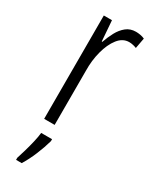

<svg xmlns="http://www.w3.org/2000/svg" viewBox="-199 -588 681 856"><g transform="rotate(30 141.5 -160.0)"><path d="M229 -541Q239 -541 251 -539Q263 -537 274 -532L264 -478Q257 -481 246.5 -483.5Q236 -486 226 -486Q193 -486 169.5 -456Q146 -426 133.5 -378.5Q121 -331 122 -279V0H68V-532H110L118 -427H121Q131 -456 145 -482Q159 -508 179.5 -524.5Q200 -541 229 -541ZM144 71Q134 107 117 148Q100 189 80 221H51V210Q57 192 65 164.5Q73 137 79.5 109Q86 81 88 61H144Z"/></g></svg>

Font: Noto Sans Tamil ExtraCondensed Light
Style: Regular
Weight: 300
Width: 2
Designer: Jelle Bosma - Monotype Design Team
Foundry: Monotype Imaging Inc.
Version: Version 2.004; ttfautohint (v1.8.4.7-5d5b)